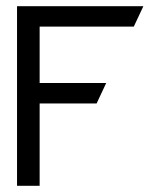

<svg xmlns="http://www.w3.org/2000/svg" viewBox="-20 -600 510 620"><path d="M35 0H108V-266H292L323 -332H108V-514H412L443 -580H35Z"/></svg>

Font: Charger Pro
Style: Regular
Weight: 400
Designer: Jasper
Foundry: Cannot Into Space Fonts
Version: Version 1.09